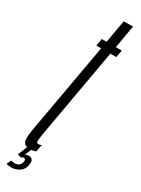

<svg xmlns="http://www.w3.org/2000/svg" viewBox="-259 -743 649 885"><g transform="rotate(30 66.0 -300.5)"><path d="M24 5.5Q40.5 5.5 57 -0.5L64.5 -38.5Q56 -34 48 -34Q40 -34 38.8 -42.5Q37.5 -51 43.5 -86.5L127.5 -561.5H159L166 -600H134.5L155.5 -721.5H106.5L85 -600H59.5L53 -561.5H78.5L-8.5 -73Q-16.5 -24.5 -7.8 -9.5Q1 5.5 24 5.5ZM-6 121.5Q4.5 121.5 15.2 118.2Q26 115 35.5 108.8Q45 102.5 51.5 92.8Q58 83 59.5 70Q63.5 50.5 57 42.2Q50.5 34 38 34Q29 34 23 37.2Q17 40.5 12.5 45L10.5 59.5Q13 56 16.2 54.8Q19.5 53.5 22.5 53.5Q27.5 53.5 30.2 57.5Q33 61.5 31 71Q28.5 83.5 19.8 90.2Q11 97 -2 97Q-8 97 -13.2 95.8Q-18.5 94.5 -21.5 94L-33.5 117.5Q-29 118.5 -21.2 120Q-13.5 121.5 -6 121.5ZM10.5 59.5 35.5 0H12L-9.5 54Z"/></g></svg>

Font: Anybody UltraCondensed Light
Style: Italic
Weight: 300
Width: 1
Italic angle: -10°
Version: Version 1.113;gftools[0.9.25]